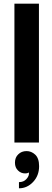

<svg xmlns="http://www.w3.org/2000/svg" viewBox="-20 -767 282 1033"><path d="M189.5 -747.1Q156.2 -747.1 57.6 -747.1Q57.6 -723.6 57.6 -653.3Q57.6 -490.2 57.6 0Q90.8 0 189.5 0Q189.5 -186.5 189.5 -747.1ZM123 45.9Q95.7 45.9 78.1 63.5Q60.5 80.1 60.5 108.4Q60.5 134.8 77.1 150.4Q92.8 166 115.2 166Q121.1 166 126 165Q131.8 163.1 135.7 161.1Q137.7 179.7 122.1 196.3Q107.4 212.9 82 212.9Q82 223.6 82 246.1Q126 246.1 158.2 211.9Q190.4 177.7 190.4 127Q190.4 84 168.9 64.5Q148.4 45.9 123 45.9Z"/></svg>

Font: BM-Biotif
Style: Bold
Weight: 400
Designer: Deni Anggara
Version: Version 1.000;PS 001.000;hotconv 1.0.88;makeotf.lib2.5.64776